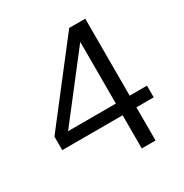

<svg xmlns="http://www.w3.org/2000/svg" viewBox="-165 -842 931 972"><g transform="rotate(-30 300.5 -356.0)"><path d="M466.8 0H386.2V-193.8H33.2V-272.9L373 -711.9H466.8V-262.2H567.9V-193.8H466.8ZM386.2 -262.2V-623L106.9 -262.2Z"/></g></svg>

Font: Creato Display
Style: Regular
Weight: 400
Version: Version 1.000